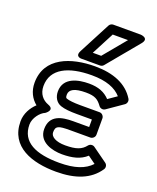

<svg xmlns="http://www.w3.org/2000/svg" viewBox="-152 -881 828 1011"><g transform="rotate(20 262.0 -375.5)"><path d="M284 -57C341.6 -57 386.2 -67.5 420.4 -98.8L463.2 -68C427.4 -29.6 372.4 -10 286 -10C154.4 -10 70 -47.6 70 -146C70 -182.7 100.9 -221.3 127.3 -231.8C127.3 -231.8 172.1 -261.8 126.6 -278.5C95.2 -290 70 -317.6 70 -362C70 -459.7 160.9 -502 291 -502C372 -502 425 -480.8 456.7 -444.9L408.6 -411.6C381 -440.9 345.1 -456 292 -456C232.7 -456 151 -440.3 151 -361C151 -331.1 165 -303.3 194.5 -293.3C217 -285.7 246.7 -283 286 -283H370V-241H281C216.5 -241 151 -228.5 151 -150C151 -76.9 229.8 -57 284 -57ZM284 -107C230.9 -107 201 -125.9 201 -150C201 -184.9 214.1 -191 281 -191H395C405.7 -191 420 -200.9 420 -216V-308C420 -318.7 410.1 -333 395 -333H286C249.3 -333 223.3 -336.3 210.5 -340.7C204.7 -342.7 201 -344.3 201 -361C201 -390.7 230.2 -406 292 -406C344.4 -406 361.6 -393.2 383.9 -363.1C391.6 -352.7 407.1 -349.8 418.2 -357.5L506.2 -418.5C516 -425.2 520.5 -440.4 513.3 -452.1C471.3 -520.6 393.5 -552 291 -552C157.4 -552 20 -504.9 20 -362C20 -315.2 39.6 -278.3 70.3 -253.5C42.9 -228.2 20 -189.5 20 -146C20 -2.9 151.6 40 286 40C393.6 40 472.9 10.4 519.7 -59C527 -69.8 524.6 -85.4 513.6 -93.3L431.6 -152.3C421.5 -159.6 405.7 -158.1 397.3 -147.4C374.7 -118.6 345.5 -107 284 -107ZM301.3 -615H254.3L320.1 -741H405.8ZM313 -565C320.1 -565 327.5 -568.3 332.2 -574L478.2 -750C510 -788.3 459 -791 459 -791H305C296.5 -791 287.2 -785.9 282.8 -777.6L190.8 -601.6C169.7 -561 213 -565 213 -565Z"/></g></svg>

Font: Fog Sans
Style: Outline
Weight: 700
Foundry: Intel Corporation
Version: Version 1.00